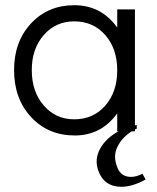

<svg xmlns="http://www.w3.org/2000/svg" viewBox="-20 -504 601 737"><path d="M527 163 539 185Q488 213 446 213Q379 213 357 150Q342 107 364.5 66.5Q387 26 435 0H430V-69Q369 16 267 16Q165 16 99.5 -54.5Q34 -125 34 -235Q34 -344 99 -414Q164 -484 265 -484Q369 -484 430 -398V-468H498V-23L505 -24V-10L498 -7V0H486Q449 23 431 59Q413 95 430 138Q444 175 483 175Q503 175 527 163ZM265 -46Q338 -46 384 -98.5Q430 -151 430 -234Q430 -317 384 -369.5Q338 -422 265 -422Q194 -422 148 -369.5Q102 -317 102 -235Q102 -152 148 -99Q194 -46 265 -46Z"/></svg>

Font: Didact Gothic
Style: Regular
Weight: 400
Designer: Daniel Johnson
Foundry: Daniel Johnson
Version: Version 2.101;PS 002.101;hotconv 1.0.88;makeotf.lib2.5.64775